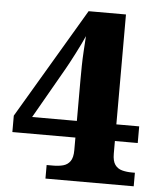

<svg xmlns="http://www.w3.org/2000/svg" viewBox="-52 -759 667 804"><g transform="rotate(5 282.0 -357.0)"><path d="M169 0V-57H197Q220 -57 238.5 -62Q257 -67 268 -82.5Q279 -98 279 -129V-182H14V-251L288 -714H445V-252H541V-182H445V-129Q445 -98 456 -82.5Q467 -67 486 -62Q505 -57 527 -57H540V0ZM91 -252H279V-423Q279 -452 279.5 -483Q280 -514 282 -546Q284 -578 286 -609Q281 -597 271 -576.5Q261 -556 249.5 -533.5Q238 -511 228 -492.5Q218 -474 214 -467Z"/></g></svg>

Font: Noto Serif Armenian ExtraBold
Style: Regular
Weight: 800
Version: Version 2.007